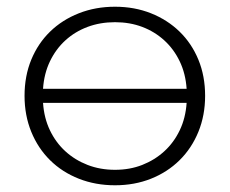

<svg xmlns="http://www.w3.org/2000/svg" viewBox="-20 -547 684 571"><path d="M322 -42Q366 -42 403 -56.5Q440 -71 468.5 -97Q497 -123 514.5 -159.5Q532 -196 535 -241H108Q111 -196 128.5 -159.5Q146 -123 174.5 -97Q203 -71 240.5 -56.5Q278 -42 322 -42ZM322 -481Q278 -481 240.5 -467Q203 -453 174.5 -427Q146 -401 128.5 -364.5Q111 -328 108 -283H535Q532 -328 514.5 -364.5Q497 -401 468.5 -427Q440 -453 403 -467Q366 -481 322 -481ZM322 -527Q380 -527 429 -507.5Q478 -488 514 -453Q550 -418 570 -369.5Q590 -321 590 -262Q590 -204 570 -155Q550 -106 514 -70.5Q478 -35 429 -15.5Q380 4 322 4Q264 4 214.5 -15.5Q165 -35 129 -70.5Q93 -106 73 -155Q53 -204 53 -262Q53 -321 73 -369.5Q93 -418 129 -453Q165 -488 214.5 -507.5Q264 -527 322 -527Z"/></svg>

Font: Montserrat-Alt1 Light
Style: Regular
Weight: 300
Designer: Differentunic
Foundry: Differentunic
Version: Version 7.222